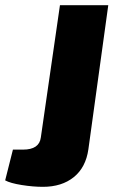

<svg xmlns="http://www.w3.org/2000/svg" viewBox="-40 -710 441 743"><path d="M379 -690 302 -132Q292 -62 245.5 -24.5Q199 13 126 13Q88 13 44 6Q0 -1 -20 -12L10 -131H49Q112 -131 118 -178L192 -690Z"/></svg>

Font: Exo 2.0 Extra Bold
Style: Italic
Weight: 800
Italic angle: -8°
Designer: Natanael Gama
Version: Version 1.001;PS 001.001;hotconv 1.0.70;makeotf.lib2.5.58329